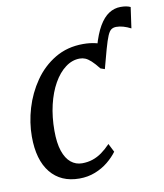

<svg xmlns="http://www.w3.org/2000/svg" viewBox="-80 -762 715 838"><g transform="rotate(-10 277.0 -343.0)"><path d="M396.5 -441 380.5 -544Q395.5 -598 415.2 -631.8Q435 -665.5 459 -681Q483 -696.5 511 -696.5Q525 -696.5 535.5 -694.5Q546 -692.5 554.5 -688.5L541.5 -596Q524 -605 508 -609.5Q492 -614 477.5 -614Q464.5 -614 455.5 -608Q446.5 -602 438.5 -583.5Q430.5 -565 419.5 -526ZM205 10Q123 10 77.2 -46.2Q31.5 -102.5 31.5 -206Q31.5 -268 50.2 -331Q69 -394 105.8 -447.2Q142.5 -500.5 197 -533Q251.5 -565.5 322 -565.5Q351.5 -565.5 376.8 -559.5Q402 -553.5 423.5 -542.5L396.5 -441L378 -447.5Q359.5 -471 345.8 -483.5Q332 -496 320.5 -500.8Q309 -505.5 296 -505.5Q262.5 -505.5 232.8 -483.2Q203 -461 180.5 -421.2Q158 -381.5 145.5 -328.5Q133 -275.5 133 -214Q133 -159.5 145 -124Q157 -88.5 178.5 -71Q200 -53.5 228 -53.5Q253 -53.5 274.8 -60.8Q296.5 -68 316.2 -82.2Q336 -96.5 355 -116.5L374 -79Q357.5 -56.5 332.5 -36Q307.5 -15.5 275.2 -2.8Q243 10 205 10Z"/></g></svg>

Font: Merriweather 24pt SemiCondensed
Style: Italic
Weight: 400
Width: 4
Italic angle: -7.8°
Designer: Eben Sorkin
Foundry: Eben Sorkin
Version: Version 2.101